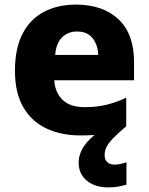

<svg xmlns="http://www.w3.org/2000/svg" viewBox="-20 -579 647 835"><path d="M435 96Q435 116 447 126.5Q459 137 477 137Q492 137 506 133.5Q520 130 530 127V224Q514 229 494.5 232.5Q475 236 450 236Q394 236 358 207Q322 178 322 127Q322 98 338 68.5Q354 39 391 8Q363 10 329 10Q247 10 182.5 -20Q118 -50 81.5 -112.5Q45 -175 45 -271Q45 -368 78 -432Q111 -496 171 -527.5Q231 -559 310 -559Q427 -559 495 -495.5Q563 -432 563 -309V-230H216Q219 -177 252 -145Q285 -113 348 -113Q399 -113 441.5 -123Q484 -133 529 -154V-30Q489 4 468.5 26Q448 48 441.5 64Q435 80 435 96ZM315 -442Q276 -442 250 -416.5Q224 -391 220 -340H407Q406 -383 383 -412.5Q360 -442 315 -442Z"/></svg>

Font: Noto Sans Thai Looped ExtraBold
Style: Regular
Weight: 800
Designer: Sasikarn Vongin, Ben Mitchell
Foundry: The Fontpad Ltd
Version: Version 1.001; ttfautohint (v1.8.4.7-5d5b)